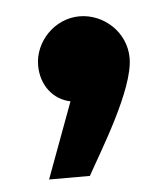

<svg xmlns="http://www.w3.org/2000/svg" viewBox="-35 -203 338 389"><g transform="rotate(-5 133.5 -8.0)"><path d="M50 154H133C158 108 234 -13 234 -77C234 -130 189 -170 140 -170C89 -170 48 -126 48 -78C48 -38 72 -7 107 0Z"/></g></svg>

Font: Noto Sans Arabic UI XCn XBd
Style: Regular
Weight: 800
Width: 2
Designer: Monotype Design Team, Nadine Chahine and Nizar Qandah
Foundry: Monotype Imaging Inc.
Version: Version 2.010